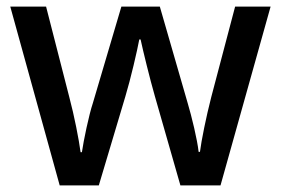

<svg xmlns="http://www.w3.org/2000/svg" viewBox="-20 -611 847 579"><path d="M447 -321 524 -52H645L796 -591H689L617 -318C602 -260 587 -186 583 -153H579C575 -190 558 -260 546 -300L462 -591H346L260 -300C248 -264 232 -187 227 -152H223C218 -190 204 -262 189 -318L119 -591H11L160 -52H278L358 -320C374 -373 394 -459 400 -492H404C411 -459 432 -373 447 -321Z"/></svg>

Font: Noto Sans Tamil UI Medium
Style: Regular
Weight: 500
Designer: Jelle Bosma - Monotype Design Team
Foundry: Monotype Imaging Inc.
Version: Version 2.004